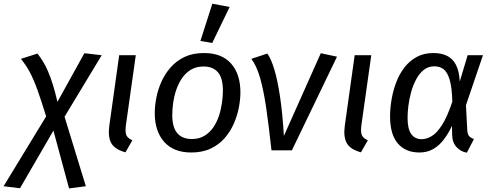

<svg xmlns="http://www.w3.org/2000/svg" viewBox="-93 -833 2724 1064"><path d="M22.7 -506.9 114.8 -536.1Q131.7 -514.1 146.2 -490.6Q160.6 -467.1 173.5 -436.7Q186.5 -406.3 199.4 -365.9Q212.3 -325.4 225.3 -268.5L264.7 -186L382.7 199L289.7 211.2L203.1 -109.3L162.7 -187.9Q134.7 -278.8 113.8 -336.8Q92.8 -394.8 71.8 -433.8Q50.7 -472.9 22.7 -506.9ZM225.3 -268.5 374.6 -538.1 470.6 -527 264.7 -186 203.1 -109.3 17.8 210.2 -73.2 199.1 162.7 -187.9Z M567.5 -527.1H659.5L604.6 -138.6Q599.6 -99.7 607.6 -83.1Q615.5 -66.6 640.5 -55.6L602.2 11.1Q543.9 -4.9 524.2 -39Q504.5 -73.1 512.5 -134.4Z M966.9 12.1Q868.8 12.1 816.7 -46.9Q764.6 -106 764.6 -206Q764.6 -245.1 773.1 -290.2Q781.7 -335.2 801.2 -379.2Q820.7 -423.2 852.7 -459.7Q884.8 -496.2 930.3 -517.7Q975.9 -539.1 1038 -539.1Q1136.1 -539.1 1187.7 -480.6Q1239.3 -422.1 1239.3 -321Q1239.3 -282.9 1230.8 -237.9Q1222.3 -192.9 1203.2 -148.9Q1184.2 -104.9 1152.7 -68.4Q1121.1 -31.9 1075.1 -9.9Q1029 12.1 966.9 12.1ZM970.1 -62.6Q1010.9 -62.6 1040.3 -80.6Q1069.7 -98.5 1089.6 -128Q1109.5 -157.4 1120.9 -192.9Q1132.4 -228.3 1137.3 -264.7Q1142.3 -301.1 1142.3 -331Q1142.3 -399.8 1115 -432.1Q1087.6 -464.5 1034.9 -464.5Q994 -464.5 964.6 -446.5Q935.2 -428.5 915.3 -399.1Q895.4 -369.6 883.5 -334.2Q871.6 -298.8 866.6 -262.4Q861.6 -226 861.6 -196Q861.6 -127.3 889.5 -94.9Q917.3 -62.6 970.1 -62.6ZM1017.6 -606 1083.7 -812.5 1179.5 -794.3 1083.2 -594.9Z M1299.8 -506.9 1388.7 -536.2Q1410.7 -504.2 1428.1 -445.3Q1445.6 -386.4 1459 -296.5Q1472.4 -206.7 1480.3 -79.9L1684.7 -538.1L1774.6 -518.9L1524.7 0H1411.5Q1396.6 -135.8 1382.2 -234.8Q1367.7 -333.8 1348.3 -401.3Q1328.8 -468.9 1299.8 -506.9Z M1872.5 -527.1H1964.5L1909.6 -138.6Q1904.6 -99.7 1912.6 -83.1Q1920.5 -66.6 1945.5 -55.6L1907.2 11.1Q1848.9 -4.9 1829.2 -39Q1809.5 -73.1 1817.5 -134.4Z M2308.9 -539.1Q2353.9 -539.1 2385.4 -523.1Q2416.8 -507.1 2434.3 -472.7Q2451.8 -438.2 2454.8 -381.4L2498.6 -527.1H2583.4L2489.2 -250.1L2496.3 -113.6Q2497.3 -93.5 2504.3 -82Q2511.4 -70.5 2533.4 -62.6L2494 13.1Q2461.8 8 2437.8 -16.9Q2413.7 -41.9 2412.7 -84.9L2411.7 -135.6Q2392.6 -94.6 2367.1 -60.7Q2341.6 -26.8 2308.1 -7.3Q2274.7 12.1 2231.7 12.1Q2154.7 12.1 2111.7 -38Q2068.6 -88 2068.6 -188.1Q2068.6 -231.1 2076.6 -279.6Q2084.6 -328.1 2101.7 -374.2Q2118.7 -420.2 2146.7 -457.2Q2174.7 -494.2 2214.8 -516.7Q2254.8 -539.1 2308.9 -539.1ZM2314 -465.5Q2280.1 -465.5 2255.2 -445.5Q2230.3 -425.6 2212.9 -392.6Q2195.5 -359.7 2185 -321.3Q2174.5 -282.9 2170 -245.5Q2165.6 -208.1 2165.6 -179.2Q2165.6 -118.4 2186 -90Q2206.4 -61.6 2244.2 -61.6Q2269.2 -61.6 2297.5 -77.6Q2325.9 -93.5 2355.3 -138.4Q2384.7 -183.3 2413.6 -269.1Q2411.6 -347.8 2399.1 -390.2Q2386.7 -432.6 2365.8 -449Q2344.9 -465.5 2314 -465.5Z"/></svg>

Font: Fira Sans Variable
Style: Italic
Weight: 397
Italic angle: -8°
Designer: Carrois Corporate & Edenspiekermann AG
Foundry: Carrois Corporate GbR & Edenspiekermann AG
Version: Version 4.202